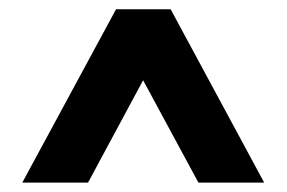

<svg xmlns="http://www.w3.org/2000/svg" viewBox="-20 -722 615 412"><path d="M229 -702.1H346.2L546.9 -330.1H405.8L287.1 -549.8L168.9 -330.1H27.8Z"/></svg>

Font: LT Superior
Style: Bold
Weight: 400
Designer: Daniel Lyons
Foundry: LyonsType
Version: Version 1.000